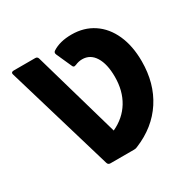

<svg xmlns="http://www.w3.org/2000/svg" viewBox="-133 -712 849 847"><g transform="rotate(-30 291.5 -289.0)"><path d="M542 -321Q542 -209 488.5 -127Q435 -45 335 -4Q328 0 318 0H197Q185 0 182 -12L21 -554Q20 -556 20 -559Q20 -568 33 -568H142Q153 -568 156 -557L282 -118Q342 -146 373.5 -198Q405 -250 405 -321Q405 -386 382 -423Q359 -460 318 -460Q300 -460 282 -452L274 -450Q268 -450 265 -457L230 -535Q228 -541 228 -542Q228 -549 234 -553Q272 -578 332 -578Q395 -578 442.5 -546.5Q490 -515 516 -457Q542 -399 542 -321Z"/></g></svg>

Font: LINE Seed Sans TH App
Style: Bold
Weight: 700
Designer: Dalton Maag Ltd | Thai characters by Cadson Demak Co.,Ltd.
Foundry: Dalton Maag Ltd
Version: Version 1.003